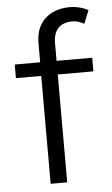

<svg xmlns="http://www.w3.org/2000/svg" viewBox="-51 -732 448 768"><g transform="rotate(-5 172.5 -348.5)"><path d="M121.1 0V-433.1H19.5V-487.8H121.6V-563.5Q121.6 -627.9 159.4 -662.6Q197.3 -697.3 259.8 -697.3Q296.4 -697.3 332.5 -679.2L311 -626Q285.2 -639.6 265.6 -639.6Q187.5 -639.6 187.5 -557.6V-487.8H330.6V-433.1H187.5V0Z"/></g></svg>

Font: HK Grotesk Legacy
Style: Regular
Weight: 400
Designer: Alfredo Marco Pradil
Foundry: Hanken Design Co.
Version: Version 2.022;PS 002.022;hotconv 1.0.88;makeotf.lib2.5.64775